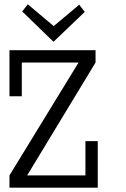

<svg xmlns="http://www.w3.org/2000/svg" viewBox="-20 -870 586 890"><path d="M433.1 0H23.9V-57.1L344.2 -580.1H81.1V-423.8H23.9V-637.2H422.9V-580.1L106 -57.1H376V-215.8H433.1ZM373 -814.9 228 -676.3 83 -816.9 108.9 -850.1 229 -749 347.2 -848.1Z"/></svg>

Font: Anonymous Pro
Style: Regular
Weight: 400
Monospace: yes
Designer: Mark Simonson
Version: Version 1.002